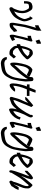

<svg xmlns="http://www.w3.org/2000/svg" viewBox="1721 -2495 989 4471"><g transform="rotate(90 2215.5 -259.5)"><path d="M361 -465 397 -523Q393 -527 400.5 -525.5Q408 -524 422 -507Q431 -497 437.5 -480Q444 -463 448 -452H449Q477 -387 477 -337Q477 -286 441 -210Q413 -154 387 -119Q361 -84 329 -61H328V-60H329Q320 -54 302 -42Q284 -30 262 -17Q240 -4 219 5.5Q198 15 183 15Q148 15 148 -27Q148 -44 154.5 -53.5Q161 -63 164 -64Q172 -75 176.5 -81.5Q181 -88 182 -91Q191 -111 198 -131.5Q205 -152 212 -169Q223 -198 228 -224Q233 -250 233 -278Q233 -309 226.5 -335Q220 -361 205 -389Q192 -412 182.5 -426.5Q173 -441 141 -441Q130 -441 121 -440Q112 -439 110 -437H109Q87 -432 82 -431Q72 -420 68 -408.5Q64 -397 62.5 -377.5Q61 -358 61 -324H7Q7 -350 8.5 -384Q10 -418 21 -451Q32 -484 61 -503Q72 -510 100 -516Q111 -520 121 -521Q131 -522 141 -522Q174 -522 192 -511Q210 -500 223.5 -479Q237 -458 253 -428Q270 -397 278.5 -358Q287 -319 287 -278Q287 -244 280.5 -207Q274 -170 262 -140Q257 -128 253.5 -116Q250 -104 245 -93Q263 -104 278 -114.5Q293 -125 298 -128H299Q329 -150 349.5 -176Q370 -202 392 -245Q410 -283 416.5 -302Q423 -321 423 -337Q423 -352 418 -370Q413 -388 399 -418Q392 -434 391.5 -441.5Q391 -449 385 -459Q384 -453 378 -451.5Q372 -450 361 -465Z M706 -164 724 -88H722Q712 -84 696.5 -68.5Q681 -53 661 -34.5Q641 -16 616 -2.5Q591 11 560 11Q553 11 547.5 10.5Q542 10 535 9Q510 5 510 -55Q510 -61 510.5 -68Q511 -75 511 -79Q516 -124 524.5 -166Q533 -208 538 -246Q547 -310 558 -357.5Q569 -405 582 -450Q595 -495 611 -548Q621 -581 627 -602Q590 -581 570 -581H568V-662H570Q585 -662 622 -684Q633 -690 640 -695Q647 -700 651 -702Q683 -716 693 -725Q703 -734 701.5 -734Q700 -734 696 -719.5Q692 -705 695 -671Q697 -652 690 -621.5Q683 -591 675 -563.5Q667 -536 664 -525Q646 -466 632.5 -420.5Q619 -375 609.5 -332Q600 -289 592 -235Q586 -191 578 -150Q570 -109 565 -71V-70Q592 -71 606.5 -81.5Q621 -92 632.5 -107.5Q644 -123 659.5 -138Q675 -153 704 -164ZM565 -36V-28Q565 -32 565 -36Z M999 -718V-620H997Q976 -620 964.5 -612Q953 -604 932 -593H929L901 -680H902Q925 -691 946 -704.5Q967 -718 997 -718ZM940 -514Q952 -503 943 -471.5Q934 -440 918 -384Q906 -342 898.5 -314Q891 -286 885 -262.5Q879 -239 873.5 -211.5Q868 -184 859 -144Q855 -129 851 -114Q847 -99 844 -85Q862 -94 878 -101Q894 -108 906 -116L933 -48Q905 -30 883 -20.5Q861 -11 847 -4Q847 -4 838 2Q829 8 817.5 9.5Q806 11 797 -0.5Q788 -12 788 -47Q788 -82 796.5 -113Q805 -144 809 -162Q819 -206 825.5 -235.5Q832 -265 838 -289Q844 -313 851 -340Q858 -367 869 -406Q870 -409 870.5 -411.5Q871 -414 872 -417Q840 -406 814 -406V-487Q832 -487 847.5 -491Q863 -495 891 -506Q916 -516 923 -519Q930 -522 940 -514Z M1300 -137 1342 -86 1268 0H1269Q1256 16 1219 16Q1195 16 1172 10.5Q1149 5 1138 -2Q1120 -15 1098 -38.5Q1076 -62 1065 -81L1063 -82Q1047 -112 1044 -163Q1033 -159 1024 -156.5Q1015 -154 1011 -154H1009V-234H1011Q1014 -234 1024.5 -237.5Q1035 -241 1047 -245Q1054 -298 1069 -351Q1084 -404 1104 -446Q1124 -488 1146 -508Q1154 -515 1164 -519Q1174 -523 1190 -527Q1207 -530 1221 -530Q1243 -530 1265 -515.5Q1287 -501 1307 -480.5Q1327 -460 1342 -442Q1369 -412 1360 -391Q1355 -378 1345.5 -368.5Q1336 -359 1331 -354Q1285 -301 1232 -263.5Q1179 -226 1117 -192Q1113 -190 1097 -183Q1097 -150 1106 -131Q1105 -127 1122.5 -109Q1140 -91 1160 -76L1168 -70Q1173 -70 1188 -67.5Q1203 -65 1219 -65Q1226 -65 1230 -65Q1234 -65 1236 -65ZM1198 -448Q1185 -445 1180 -453Q1175 -461 1176 -466Q1160 -450 1146 -419Q1132 -388 1121 -349Q1110 -310 1104 -270Q1136 -285 1166 -300.5Q1196 -316 1226 -340.5Q1256 -365 1289 -405L1290 -406Q1277 -422 1258 -436Q1239 -450 1221 -450Q1216 -450 1208 -449.5Q1200 -449 1198 -448Z M1364 76Q1364 96 1386.5 112.5Q1409 129 1441 133Q1444 134 1448.5 134Q1453 134 1457 134Q1480 134 1504 130Q1528 126 1547 123Q1617 114 1654 94Q1691 74 1710.5 46.5Q1730 19 1746 -10Q1771 -54 1785.5 -112.5Q1800 -171 1808.5 -233.5Q1817 -296 1822 -350Q1822 -355 1822.5 -361.5Q1823 -368 1823 -375Q1823 -385 1822.5 -395.5Q1822 -406 1821 -416Q1813 -391 1792 -361Q1759 -314 1724 -266Q1689 -218 1649 -175Q1627 -151 1603.5 -129.5Q1580 -108 1561 -83Q1560 -81 1550 -68.5Q1540 -56 1525.5 -41Q1511 -26 1495.5 -14.5Q1480 -3 1468 -3Q1459 -3 1453 -9Q1437 -25 1437 -84Q1437 -113 1440 -141Q1443 -169 1445 -183Q1451 -221 1460 -269Q1469 -317 1485 -365.5Q1501 -414 1526 -454Q1551 -494 1589 -515Q1596 -519 1605 -519Q1621 -519 1642 -511Q1663 -503 1681.5 -493.5Q1700 -484 1708 -480Q1721 -473 1740.5 -464.5Q1760 -456 1770 -443Q1774 -453 1774 -483V-496Q1774 -518 1788.5 -529.5Q1803 -541 1821.5 -542.5Q1840 -544 1854.5 -534Q1869 -524 1869 -502Q1869 -477 1873 -445Q1877 -413 1877 -375Q1877 -367 1877 -358Q1877 -349 1876 -343Q1870 -282 1860 -215Q1850 -148 1835 -86.5Q1820 -25 1797 18Q1785 41 1769 69.5Q1753 98 1727 125.5Q1701 153 1659.5 174Q1618 195 1554 203Q1532 206 1506.5 210.5Q1481 215 1457 215Q1451 215 1446 214.5Q1441 214 1434 213Q1380 207 1344.5 168.5Q1309 130 1309 76ZM1615 -445Q1615 -445 1615 -445ZM1499 -171Q1496 -154 1494.5 -136.5Q1493 -119 1492 -102Q1506 -116 1518 -132Q1549 -173 1571 -193.5Q1593 -214 1609 -231Q1653 -278 1686.5 -323Q1720 -368 1748 -408Q1756 -420 1761 -426.5Q1766 -433 1769 -440L1730 -394Q1736 -387 1724 -390Q1712 -393 1683 -408Q1680 -410 1665.5 -417.5Q1651 -425 1634 -431.5Q1617 -438 1605 -438H1606Q1610 -442 1610 -442Q1580 -423 1560 -391.5Q1540 -360 1526 -307Q1512 -254 1499 -171Z M2214 -451V-390H2212Q2178 -390 2139.5 -390.5Q2101 -391 2062 -391Q2056 -376 2051 -365.5Q2046 -355 2044 -350Q2032 -322 2019.5 -285Q2007 -248 1997.5 -209Q1988 -170 1982 -134.5Q1976 -99 1976 -73Q1992 -78 2012 -91Q2032 -104 2047 -113.5Q2062 -123 2062 -116H2112Q2112 -101 2096 -79.5Q2080 -58 2055.5 -37Q2031 -16 2006.5 -2.5Q1982 11 1964 11Q1934 11 1925 -34Q1922 -51 1922 -73Q1922 -108 1928.5 -151.5Q1935 -195 1945.5 -239.5Q1956 -284 1967.5 -321.5Q1979 -359 1989 -382Q1990 -385 1993 -392Q1968 -392 1948 -392H1946V-453H1948Q1965 -453 1982.5 -453Q2000 -453 2019 -453Q2032 -483 2045 -515.5Q2058 -548 2067.5 -570.5Q2077 -593 2077 -594H2136Q2136 -578 2121 -536.5Q2106 -495 2088 -452Q2121 -452 2152.5 -451.5Q2184 -451 2212 -451Z M2714 -244 2764 -227H2766Q2737 -96 2611 -9Q2579 10 2552 19.5Q2525 29 2520 19Q2510 13 2507 -5.5Q2504 -24 2505 -45Q2506 -66 2509 -82Q2512 -98 2513 -101Q2516 -115 2519 -128.5Q2522 -142 2526 -155Q2496 -118 2464 -86Q2432 -54 2399 -35L2279 10Q2266 10 2260.5 6Q2255 2 2238 -9H2237V-42Q2246 -73 2254 -98Q2262 -123 2267 -145Q2281 -199 2299.5 -242Q2318 -285 2338 -325.5Q2358 -366 2374 -413Q2375 -416 2377 -420Q2336 -381 2309.5 -362Q2283 -343 2283 -355L2245 -346H2243Q2243 -362 2246.5 -371.5Q2250 -381 2260.5 -391.5Q2271 -402 2292 -419.5Q2313 -437 2349 -469L2350 -470Q2376 -494 2398 -510.5Q2420 -527 2433 -538H2436L2472 -497Q2472 -496 2461 -469.5Q2450 -443 2433 -401.5Q2416 -360 2396.5 -313.5Q2377 -267 2359.5 -225Q2342 -183 2331 -155.5Q2320 -128 2319 -125Q2316 -112 2312.5 -99.5Q2309 -87 2306 -76Q2330 -82 2353 -93.5Q2376 -105 2378 -107Q2431 -141 2483.5 -202.5Q2536 -264 2594 -362Q2602 -376 2609 -388Q2621 -412 2631 -431Q2641 -450 2648 -462Q2650 -467 2653 -473H2654Q2654 -485 2654.5 -498Q2655 -511 2662 -520.5Q2669 -530 2686 -530Q2699 -530 2707.5 -512.5Q2716 -495 2714 -474Q2712 -456 2693 -418Q2674 -380 2645 -326Q2620 -268 2601 -215.5Q2582 -163 2569 -104Q2575 -91 2575 -71Q2582 -74 2582 -78H2583Q2639 -116 2670.5 -155.5Q2702 -195 2711 -244Z M3028 -718V-620H3026Q3005 -620 2993.5 -612Q2982 -604 2961 -593H2958L2930 -680H2931Q2954 -691 2975 -704.5Q2996 -718 3026 -718ZM2969 -514Q2981 -503 2972 -471.5Q2963 -440 2947 -384Q2935 -342 2927.5 -314Q2920 -286 2914 -262.5Q2908 -239 2902.5 -211.5Q2897 -184 2888 -144Q2884 -129 2880 -114Q2876 -99 2873 -85Q2891 -94 2907 -101Q2923 -108 2935 -116L2962 -48Q2934 -30 2912 -20.5Q2890 -11 2876 -4Q2876 -4 2867 2Q2858 8 2846.5 9.5Q2835 11 2826 -0.5Q2817 -12 2817 -47Q2817 -82 2825.5 -113Q2834 -144 2838 -162Q2848 -206 2854.5 -235.5Q2861 -265 2867 -289Q2873 -313 2880 -340Q2887 -367 2898 -406Q2899 -409 2899.5 -411.5Q2900 -414 2901 -417Q2869 -406 2843 -406V-487Q2861 -487 2876.5 -491Q2892 -495 2920 -506Q2945 -516 2952 -519Q2959 -522 2969 -514Z M2988 76Q2988 96 3010.5 112.5Q3033 129 3065 133Q3068 134 3072.5 134Q3077 134 3081 134Q3104 134 3128 130Q3152 126 3171 123Q3241 114 3278 94Q3315 74 3334.5 46.5Q3354 19 3370 -10Q3395 -54 3409.5 -112.5Q3424 -171 3432.5 -233.5Q3441 -296 3446 -350Q3446 -355 3446.5 -361.5Q3447 -368 3447 -375Q3447 -385 3446.5 -395.5Q3446 -406 3445 -416Q3437 -391 3416 -361Q3383 -314 3348 -266Q3313 -218 3273 -175Q3251 -151 3227.5 -129.5Q3204 -108 3185 -83Q3184 -81 3174 -68.5Q3164 -56 3149.5 -41Q3135 -26 3119.5 -14.5Q3104 -3 3092 -3Q3083 -3 3077 -9Q3061 -25 3061 -84Q3061 -113 3064 -141Q3067 -169 3069 -183Q3075 -221 3084 -269Q3093 -317 3109 -365.5Q3125 -414 3150 -454Q3175 -494 3213 -515Q3220 -519 3229 -519Q3245 -519 3266 -511Q3287 -503 3305.5 -493.5Q3324 -484 3332 -480Q3345 -473 3364.5 -464.5Q3384 -456 3394 -443Q3398 -453 3398 -483V-496Q3398 -518 3412.5 -529.5Q3427 -541 3445.5 -542.5Q3464 -544 3478.5 -534Q3493 -524 3493 -502Q3493 -477 3497 -445Q3501 -413 3501 -375Q3501 -367 3501 -358Q3501 -349 3500 -343Q3494 -282 3484 -215Q3474 -148 3459 -86.5Q3444 -25 3421 18Q3409 41 3393 69.5Q3377 98 3351 125.5Q3325 153 3283.5 174Q3242 195 3178 203Q3156 206 3130.5 210.5Q3105 215 3081 215Q3075 215 3070 214.5Q3065 214 3058 213Q3004 207 2968.5 168.5Q2933 130 2933 76ZM3239 -445Q3239 -445 3239 -445ZM3123 -171Q3120 -154 3118.5 -136.5Q3117 -119 3116 -102Q3130 -116 3142 -132Q3173 -173 3195 -193.5Q3217 -214 3233 -231Q3277 -278 3310.5 -323Q3344 -368 3372 -408Q3380 -420 3385 -426.5Q3390 -433 3393 -440L3354 -394Q3360 -387 3348 -390Q3336 -393 3307 -408Q3304 -410 3289.5 -417.5Q3275 -425 3258 -431.5Q3241 -438 3229 -438H3230Q3234 -442 3234 -442Q3204 -423 3184 -391.5Q3164 -360 3150 -307Q3136 -254 3123 -171Z M3827 -137 3869 -86 3795 0H3796Q3783 16 3746 16Q3722 16 3699 10.5Q3676 5 3665 -2Q3647 -15 3625 -38.5Q3603 -62 3592 -81L3590 -82Q3574 -112 3571 -163Q3560 -159 3551 -156.5Q3542 -154 3538 -154H3536V-234H3538Q3541 -234 3551.5 -237.5Q3562 -241 3574 -245Q3581 -298 3596 -351Q3611 -404 3631 -446Q3651 -488 3673 -508Q3681 -515 3691 -519Q3701 -523 3717 -527Q3734 -530 3748 -530Q3770 -530 3792 -515.5Q3814 -501 3834 -480.5Q3854 -460 3869 -442Q3896 -412 3887 -391Q3882 -378 3872.5 -368.5Q3863 -359 3858 -354Q3812 -301 3759 -263.5Q3706 -226 3644 -192Q3640 -190 3624 -183Q3624 -150 3633 -131Q3632 -127 3649.5 -109Q3667 -91 3687 -76L3695 -70Q3700 -70 3715 -67.5Q3730 -65 3746 -65Q3753 -65 3757 -65Q3761 -65 3763 -65ZM3725 -448Q3712 -445 3707 -453Q3702 -461 3703 -466Q3687 -450 3673 -419Q3659 -388 3648 -349Q3637 -310 3631 -270Q3663 -285 3693 -300.5Q3723 -316 3753 -340.5Q3783 -365 3816 -405L3817 -406Q3804 -422 3785 -436Q3766 -450 3748 -450Q3743 -450 3735 -449.5Q3727 -449 3725 -448Z M4000 -11Q3997 8 3984 15Q3971 22 3958.5 15.5Q3946 9 3946 -11Q3946 -14 3946 -16V-17Q3946 -17 3945.5 -23Q3945 -29 3946 -36Q3948 -43 3949 -48Q3953 -72 3959.5 -93.5Q3966 -115 3971 -131Q3994 -204 4019.5 -272Q4045 -340 4069 -401Q4072 -409 4076.5 -421.5Q4081 -434 4086 -448H4085Q4077 -442 4060 -425.5Q4043 -409 4023 -389.5Q4003 -370 3985.5 -356Q3968 -342 3959 -342H3957V-402H3959Q3960 -402 3973 -415Q3986 -428 4003.5 -445.5Q4021 -463 4036 -477Q4051 -491 4055 -494Q4084 -513 4099.5 -523Q4115 -533 4124.5 -533Q4134 -533 4145 -521Q4156 -510 4156.5 -494.5Q4157 -479 4152.5 -466.5Q4148 -454 4144 -449H4145Q4141 -433 4138 -422.5Q4135 -412 4131.5 -401Q4128 -390 4121 -372Q4109 -342 4097 -313Q4085 -284 4075 -255Q4105 -306 4135 -347.5Q4165 -389 4206 -433Q4210 -438 4221 -451.5Q4232 -465 4246 -481.5Q4260 -498 4273 -510Q4286 -522 4293 -522H4295L4315 -507Q4323 -500 4335.5 -488Q4348 -476 4358 -457.5Q4368 -439 4368 -411Q4368 -349 4355 -304.5Q4342 -260 4324 -222Q4306 -184 4290 -139Q4285 -126 4281.5 -113.5Q4278 -101 4275 -89Q4276 -88 4277 -85Q4282 -101 4294 -124Q4306 -147 4319.5 -168Q4333 -189 4342.5 -199Q4352 -209 4352 -199H4402Q4402 -189 4393 -168Q4384 -147 4371 -124Q4358 -101 4346.5 -85Q4335 -69 4329 -67Q4328 -48 4317.5 -37Q4307 -26 4285.5 -15.5Q4264 -5 4229 14Q4215 21 4203.5 13Q4192 5 4188 -11Q4184 -27 4193 -43Q4202 -60 4206.5 -66.5Q4211 -73 4212 -77Q4218 -102 4225 -124Q4232 -146 4239 -166Q4253 -207 4266.5 -237.5Q4280 -268 4290.5 -294Q4301 -320 4307.5 -347.5Q4314 -375 4314 -411Q4314 -415 4309.5 -419Q4305 -423 4292 -436Q4286 -428 4274 -413Q4262 -398 4246 -379Q4205 -333 4176.5 -299.5Q4148 -266 4125 -233Q4102 -200 4075 -153Q4058 -122 4042 -97Q4026 -72 4015 -52Q4008 -39 4005 -33.5Q4002 -28 4001 -25Q4000 -18 4000 -11Z"/></g></svg>

Font: Syne
Style: Italic
Weight: 400
Italic angle: -9°
Designer: Lucas Descroix
Foundry: Bonjour Monde
Version: Version 2.000; ttfautohint (v1.8.3)